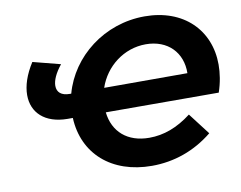

<svg xmlns="http://www.w3.org/2000/svg" viewBox="-78 -818 1176 936"><g transform="rotate(-10 509.5 -350.0)"><path d="M692 -712C492 -712 323 -579 275 -403H268C226 -403 205 -422 205 -454C205 -480 220 -515 251 -553L115 -588C79 -532 62 -479 62 -433C62 -346 124 -286 235 -285H262C270 -106 403 12 602 12C712 12 815 -24 904 -96L822 -203C753 -150 685 -125 613 -125C505 -125 436 -186 425 -284L984 -283C1000 -330 1007 -376 1007 -418C1007 -589 885 -712 692 -712ZM674 -577C783 -577 852 -505 850 -403H438C472 -504 565 -577 674 -577Z"/></g></svg>

Font: AWKNG-Font
Style: Bold Italic
Weight: 700
Italic angle: -11.3°
Designer: Awakening Church
Foundry: Awakening Church
Version: Version 1.700;PS 001.700;hotconv 1.0.88;makeotf.lib2.5.64775